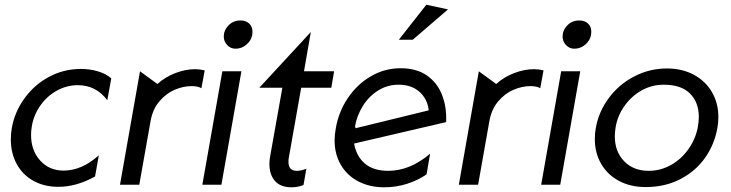

<svg xmlns="http://www.w3.org/2000/svg" viewBox="-20 -785 3108 816"><path d="M324 -492Q251 -492 188.5 -458.5Q126 -425 84 -367Q42 -309 30 -240Q26 -217 26 -192Q26 -134 51 -88Q76 -42 122 -16.5Q168 9 228 9Q305 9 384 -35L400 -125Q328 -60 250 -60Q189 -60 150.5 -103Q112 -146 112 -211Q112 -229 115 -247Q123 -296 151.5 -336.5Q180 -377 222 -400Q264 -423 311 -423Q388 -423 436 -359L453 -452Q430 -472 395.5 -482Q361 -492 324 -492Z M809 -491Q769 -491 725.5 -474.5Q682 -458 649 -428L575 -482L490 0H572L620 -271Q629 -321 657.5 -354.5Q686 -388 722.5 -403.5Q759 -419 794 -419Q822 -419 836 -410L850 -486Q828 -491 809 -491Z M1006 -482H925L840 0H921ZM931 -630Q931 -609 945.5 -593.5Q960 -578 981 -578Q1007 -578 1027.5 -595.5Q1048 -613 1052 -637Q1053 -642 1053 -650Q1053 -672 1039 -685Q1025 -698 1002 -698Q971 -698 951 -677Q931 -656 931 -630Z M1125 -88Q1125 -43 1148.5 -16Q1172 11 1219 11Q1247 11 1270 1L1282 -68Q1261 -59 1241 -59Q1206 -59 1206 -97Q1206 -107 1207 -112L1260 -412H1388L1400 -482H1272L1301 -649L1082 -412H1180L1128 -120Q1125 -104 1125 -88Z M1630 -59Q1566 -59 1530 -90.5Q1494 -122 1485 -175L1876 -266Q1879 -330 1858.5 -382Q1838 -434 1794 -464.5Q1750 -495 1683 -495Q1615 -495 1556.5 -461Q1498 -427 1458.5 -368.5Q1419 -310 1407 -239Q1402 -211 1402 -189Q1402 -130 1428.5 -84.5Q1455 -39 1503 -14Q1551 11 1613 11Q1664 11 1710.5 -4Q1757 -19 1793 -44L1808 -132Q1723 -59 1630 -59ZM1674 -425Q1729 -425 1763 -394.5Q1797 -364 1802 -316L1491 -240L1489 -249Q1497 -294 1522 -334.5Q1547 -375 1586.5 -400Q1626 -425 1674 -425ZM1675 -616H1734L1884 -745L1792 -765Z M2249 -491Q2209 -491 2165.5 -474.5Q2122 -458 2089 -428L2015 -482L1930 0H2012L2060 -271Q2069 -321 2097.5 -354.5Q2126 -388 2162.5 -403.5Q2199 -419 2234 -419Q2262 -419 2276 -410L2290 -486Q2268 -491 2249 -491Z M2446 -482H2365L2280 0H2361ZM2371 -630Q2371 -609 2385.5 -593.5Q2400 -578 2421 -578Q2447 -578 2467.5 -595.5Q2488 -613 2492 -637Q2493 -642 2493 -650Q2493 -672 2479 -685Q2465 -698 2442 -698Q2411 -698 2391 -677Q2371 -656 2371 -630Z M3029 -242Q3033 -263 3033 -288Q3033 -347 3005.5 -394Q2978 -441 2928.5 -467.5Q2879 -494 2814 -494Q2741 -494 2676 -460.5Q2611 -427 2567.5 -368.5Q2524 -310 2512 -240Q2508 -219 2508 -194Q2508 -135 2535 -88.5Q2562 -42 2611 -16Q2660 10 2724 10Q2807 10 2872 -24Q2937 -58 2977 -115Q3017 -172 3029 -242ZM2950 -288Q2950 -268 2945 -241Q2935 -192 2905 -150Q2875 -108 2831 -83.5Q2787 -59 2737 -59Q2672 -59 2632.5 -100Q2593 -141 2593 -205Q2593 -223 2596 -242Q2604 -292 2633.5 -334Q2663 -376 2706.5 -400.5Q2750 -425 2801 -425Q2875 -425 2912.5 -387.5Q2950 -350 2950 -288Z"/></svg>

Font: Geom Light
Style: Italic
Weight: 300
Italic angle: -10°
Version: Version 1.102